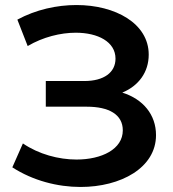

<svg xmlns="http://www.w3.org/2000/svg" viewBox="-20 -733 689 763"><path d="M466 -365C531 -392 571 -446 571 -516C571 -640 438 -713 284 -713C206 -713 123 -695 49 -655L90 -550C151 -586 221 -603 281 -603C369 -603 439 -567 439 -500C439 -445 393 -411 315 -411H162V-309H325C413 -309 468 -278 468 -215C468 -140 384 -99 284 -99C213 -99 134 -120 71 -163L29 -68C111 -15 209 10 300 10C460 10 600 -66 600 -196C600 -277 549 -339 466 -365Z"/></svg>

Font: Talent
Style: Bold
Weight: 600
Designer: Mike Powis
Version: Version 1.001;hotconv 1.0.109;makeotfexe 2.5.65596